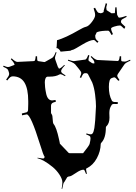

<svg xmlns="http://www.w3.org/2000/svg" viewBox="-43 -1146 864 1222"><path d="M617.2 -1079.1 630.4 -1126 638.7 -1121.6 633.3 -1099.6Q634.3 -1079.6 638.2 -1079.6L666.5 -1061.5Q681.2 -1061.5 688 -1062.5L690.9 -1099.1L698.7 -1099.6Q702.1 -1055.2 702.6 -1051.8L709.5 -1038.6Q712.4 -1033.7 714.4 -1033.7Q730.5 -1033.7 760.7 -1044.9L763.2 -1038.6Q728.5 -1022 728.5 -1016.1L726.6 -1006.3Q727.1 -998.5 754.9 -975.1L748 -962.4Q726.6 -983.9 721.7 -983.9Q707 -983.9 685.5 -977.3Q664.1 -970.7 664.1 -964.4Q664.1 -952.6 675.8 -928.7L666.5 -923.3Q653.3 -950.7 645.5 -950.7Q604 -950.7 580.1 -943.4Q570.3 -939.9 570.3 -936.8Q570.3 -933.6 568.4 -931.6L563 -919.9Q563 -906.2 566.7 -898.7Q570.3 -891.1 584 -881.3L576.2 -873.5Q559.6 -891.6 554.2 -891.6Q529.3 -891.6 480.7 -862.3Q432.1 -833 425.5 -830.8Q418.9 -828.6 412.6 -826.9Q406.2 -825.2 406.2 -823.2L345.2 -817.4Q345.2 -814.9 345 -814.9Q344.7 -814.9 343.3 -817.4Q330.6 -840.3 315.4 -840.3Q318.4 -840.3 319.8 -890.1Q373.5 -904.8 460 -955.1Q487.8 -971.7 504.6 -975.6Q521.5 -979.5 542 -1006.6Q562.5 -1033.7 562.5 -1049.6Q562.5 -1065.4 552.7 -1092.8L562 -1096.7Q578.1 -1064.5 585 -1064.5L599.1 -1061.5Q606 -1063.5 610.4 -1065.4Q612.3 -1065.9 613.8 -1067.4Q615.2 -1068.8 616.2 -1069.6Q617.2 -1070.3 617.2 -1074.2ZM652.8 -426.8 653.8 -397Q653.8 -359.4 632.8 -340.8Q630.9 -336.9 630.9 -335.9Q630.9 -267.1 602.1 -237.8Q598.1 -232.4 598.1 -230Q597.2 -183.1 573.5 -139.2Q549.8 -95.2 509.8 -75.2Q504.9 -75.2 504.9 -69.1Q504.9 -63 509.8 -41L504.9 -38.1Q498.5 -55.7 495.4 -60.8Q492.2 -65.9 487.8 -65.9Q470.2 -65.9 440.2 -45.2Q410.2 -24.4 400.4 -23.7Q390.6 -22.9 384.8 -18.1L367.2 11.2Q361.3 17.1 360.1 23.9Q358.9 30.8 357.9 34.7Q353.5 51.8 353 56.2H349.1Q354 33.7 354 13.9Q354 -5.9 335.7 -34.2Q317.4 -62.5 291 -84Q235.4 -129.4 194.8 -139.2L195.8 -142.1Q224.1 -137.2 229.5 -137.2Q234.9 -137.2 237.3 -139.2Q240.7 -141.6 240.7 -148.9Q232.9 -157.7 211.9 -226.6Q152.3 -418 127 -418Q123.5 -418 97.2 -412.1L96.2 -423.8Q125.5 -431.2 126 -431.2Q135.7 -435.5 135.7 -448.2L136.7 -483.9V-502Q136.7 -581.5 112.3 -621.1Q88.9 -659.2 39.1 -660.2Q30.3 -660.2 23.2 -655.5Q16.1 -650.9 2.9 -633.8L-3.9 -639.2Q15.1 -664.1 15.1 -672.9V-680.2L10.7 -694.8Q8.3 -702.6 2.4 -707.8Q-3.4 -712.9 -22.9 -721.2L-20 -728Q-0.5 -719.2 7.6 -719.2Q15.6 -719.2 31 -726.1Q46.4 -732.9 48.8 -732.9L49.8 -731.9Q49.8 -745.1 25.9 -769L30.8 -774.9Q54.7 -752 67.9 -752L167 -756.8Q173.3 -756.8 175.8 -757.8Q182.1 -760.7 184.1 -788.1H192.9Q192.9 -761.2 196.5 -758.8Q200.2 -756.3 207 -755.9L239.7 -751Q241.2 -751 245.1 -752.9L286.1 -775.9Q299.3 -781.2 312 -814.9L316.9 -812Q307.1 -786.1 307.1 -779.1Q307.1 -772 309.1 -766.1L326.2 -717.8Q329.1 -717.8 332 -709Q341.8 -709 365.7 -732.9L370.1 -730Q346.2 -705.1 346.2 -694.8V-691.9Q346.2 -685.5 354 -679.4Q361.8 -673.3 374 -666L371.1 -661.1Q347.7 -673.8 343.3 -673.8Q338.9 -673.8 335 -671.9Q312 -658.2 272.9 -658.2H261.7Q251.5 -658.2 246.8 -647.5Q242.2 -636.7 242.2 -622.8Q242.2 -608.9 243.9 -591.8Q245.6 -574.7 250 -553.7Q258.8 -506.8 289.1 -506.8Q294.9 -506.8 310.1 -509.8L313 -499Q293 -493.7 287.4 -488Q281.7 -482.4 281.7 -473.1V-428.2Q281.7 -424.3 286.6 -417.7Q291.5 -411.1 292.2 -387.9Q293 -364.7 297.9 -356.9Q315.9 -336.9 333 -257.8Q338.9 -231 337.9 -231.9L394 -172.9Q397.9 -170.9 401.9 -170.9H485.8Q524.9 -219.7 527.3 -230Q533.2 -254.4 533.2 -265.1Q533.2 -275.9 528.1 -279.8Q522.9 -283.7 504.9 -291L507.8 -296.9Q523.4 -291 535.2 -291Q546.9 -291 552.7 -310.3Q558.6 -329.6 560.3 -354.2Q562 -378.9 563 -381.8L567.9 -469.2Q567.9 -498 562.3 -543.5Q556.6 -588.9 543.9 -621.1L517.1 -673.8Q512.7 -680.2 506.8 -680.2H499Q489.7 -680.2 484.6 -672.4Q479.5 -664.6 473.1 -649.9L464.8 -653.8Q474.1 -672.9 474.1 -679.2Q474.1 -685.5 471.4 -690.2Q468.8 -694.8 463.6 -701.4Q458.5 -708 454.1 -713.6Q449.7 -719.2 443.4 -726.6L435.1 -736.8Q419.9 -750.5 389.2 -759.8L391.1 -766.1Q417.5 -756.8 426.8 -756.8L494.1 -766.1H497.1Q508.3 -766.1 518.1 -795.9L525.9 -793Q520 -774.9 520 -766.4Q520 -757.8 525.9 -755.9Q543.5 -742.2 550.8 -742.2Q558.1 -742.2 558.1 -744.1Q558.1 -753.4 553.7 -760.7Q549.3 -768.1 534.2 -784.2L539.1 -789.1Q561.5 -766.1 577.1 -764.2L706.1 -757.8Q716.3 -757.8 718.8 -788.1H728V-771Q728 -758.3 731 -756.8Q733.9 -755.4 737.8 -754.9H739.7Q742.2 -753.9 751.2 -753.9Q760.3 -753.9 785.2 -766.1L787.1 -759.8Q754.4 -746.1 748 -734.9L707 -674.8Q703.1 -667 703.1 -662.4Q703.1 -657.7 717.8 -636.2L710 -631.8Q691.4 -653.8 685.1 -653.8Q678.7 -653.8 668 -648.9Q649.9 -644 649.9 -592.8Q649.9 -541.5 668 -507.8Q669.4 -500.5 682.1 -497.1L707 -496.1L706.1 -483.9Q689.9 -484.9 681.6 -484.4Q668.5 -483.4 666 -475.1Q652.8 -456.1 652.8 -426.8Z"/></svg>

Font: Eater
Style: Regular
Weight: 400
Version: Version 001.002